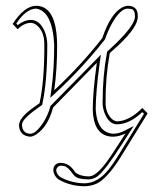

<svg xmlns="http://www.w3.org/2000/svg" viewBox="-20 -462 538 666"><path d="M301.8 -83Q301.8 -143.1 315.9 -244.1L164.1 -88.9Q146.5 -23.4 106.9 3.4Q94.7 11.7 85 12.2Q47.9 9.3 45.9 -26.9Q45.9 -51.8 89.8 -84.5Q100.6 -92.3 117.2 -104Q134.3 -182.1 133.8 -308.1Q133.8 -355.5 105 -376.5Q95.2 -382.8 85.9 -382.8Q62.5 -381.8 41 -360.8L23.9 -378.9Q64 -440.9 105 -441.9Q164.6 -441.9 175.8 -347.7Q177.7 -328.6 178.2 -308.1Q178.2 -218.8 168 -148.9Q258.3 -232.4 335 -330.1Q363.3 -415.5 405.3 -437Q415 -441.4 422.9 -441.9Q453.6 -441.9 457.5 -415Q458 -409.2 458 -403.8Q458 -368.2 391.1 -305.2Q377 -292 360.8 -277.8Q345.7 -195.3 346.2 -106Q346.2 -69.8 368.7 -48.8Q377.9 -41.5 386.2 -41Q428.2 -42.5 471.2 -85L473.1 -87.9L492.2 -68.8L397.9 84Q351.1 158.7 313.5 175.8Q294.4 183.6 272.9 184.1Q224.1 183.6 184.1 161.1Q166 147.9 165 127.9Q165 110.8 180.2 104.5Q185.1 103 189 103Q216.8 103 234.4 126.5Q237.8 130.9 241.2 136.2Q259.8 149.9 288.1 149.9Q311.5 149.9 345.2 106Q366.2 78.1 399.9 24.9L415.5 1Q393.1 11.7 373 12.2Q312.5 12.2 303.2 -61.5Q301.8 -72.3 301.8 -83ZM312 -83Q316.9 -1.5 373 2Q391.6 1.5 410.6 -7.8L443.8 -24.9L408.2 30.3Q341.8 134.8 314.9 151.9Q301.8 159.7 288.1 160.2Q250.5 160.2 238.3 147.9Q235.4 144.5 232.9 141.6Q216.3 117.7 203.6 114.3Q196.8 112.8 189 112.8Q177.7 115.2 174.8 127.9Q175.8 142.6 189.5 152.3Q228 173.3 272.9 173.8Q319.3 173.8 358.4 124Q372.6 106 389.6 78.6L479.5 -67.4L473.6 -73.2Q429.2 -31.2 386.2 -30.8Q356.4 -30.8 341.3 -73.7Q335.9 -90.3 335.9 -106Q335.9 -197.8 351.1 -279.8L351.6 -283.2L354.5 -285.6Q446.3 -368.2 448.2 -403.8Q448.2 -427.7 436 -430.7Q430.7 -431.6 422.9 -432.1Q397.9 -432.1 369.1 -381.8Q355 -356.9 344.7 -326.7L343.8 -325.2L342.8 -323.7Q264.2 -224.1 174.8 -141.6L154.3 -122.6L158.2 -150.4Q168 -219.7 168 -308.1Q161.1 -424.3 105 -432.1Q69.8 -431.2 36.6 -380.4L41.5 -375Q64.5 -392.6 85.9 -393.1Q120.1 -393.1 136.7 -348.6Q143.6 -328.6 144 -308.1Q144 -180.7 127 -102.1L126 -98.1L122.6 -95.7Q63 -54.2 57.1 -35.2Q56.2 -30.8 56.2 -26.9Q58.6 1 85 2Q104 2 128.9 -35.2Q146 -61 154.3 -91.8L154.8 -94.2L330.1 -272.5L325.7 -242.7Q312 -140.6 312 -83Z"/></svg>

Font: Linux Biolinum Outline O
Style: Bold
Weight: 700
Designer: Philipp H. Poll
Foundry: Philipp H. Poll
Version: Version 0.9.2